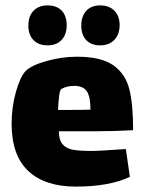

<svg xmlns="http://www.w3.org/2000/svg" viewBox="-20 -679 532 711"><path d="M413 -125Q422 -125 446 -127L461 -24Q384 12 261 12Q146 12 84.5 -46Q23 -104 23 -221Q23 -281 38.5 -337Q54 -393 74 -415Q95 -437 152 -453Q209 -469 265 -469Q355 -469 400 -437Q445 -405 459 -348.5Q473 -292 473 -197Q405 -193 340 -193H198Q198 -161 211.5 -145Q225 -129 250 -124.5Q275 -120 320 -120Q345 -120 413 -125ZM195 -272H247Q294 -272 315 -273Q315 -321 301.5 -341Q288 -361 255 -361Q228 -361 208 -350Q202 -347 199 -324Q196 -301 195 -272ZM156 -511Q123 -511 104 -530.5Q85 -550 85 -584Q85 -619 104 -639Q123 -659 156 -659Q190 -659 208.5 -639.5Q227 -620 227 -586Q227 -551 208 -531Q189 -511 156 -511ZM351 -511Q318 -511 299.5 -530.5Q281 -550 281 -584Q281 -619 299.5 -639Q318 -659 351 -659Q384 -659 403.5 -639.5Q423 -620 423 -586Q423 -552 403.5 -531.5Q384 -511 351 -511Z"/></svg>

Font: Lalezar
Style: Regular
Weight: 400
Designer: Borna Izadpanah
Foundry: Borna Izadpanah
Version: Version 1.003